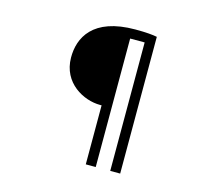

<svg xmlns="http://www.w3.org/2000/svg" viewBox="-114 -903 1227 1100"><g transform="rotate(15 500.0 -353.0)"><path d="M483 57H542V-705H628V57H687V-754C662 -759 624 -763 558 -763C305 -763 242 -629 243 -512C244 -362 376 -293 474 -293H483Z"/></g></svg>

Font: Genne Gothic Normal
Style: Regular
Weight: 350
Designer: Ryoko NISHIZUKA (kana & ideographs); Paul D. Hunt (Latin, Greek & Cyrillic); Wenlong ZHANG (bopomofo); Sandoll Communica
Foundry: Adobe Systems Incorporated
Version: Version 1.004;PS 1.004;hotconv 16.6.51;makeotf.lib2.5.65220